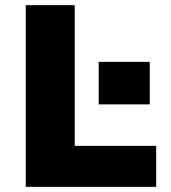

<svg xmlns="http://www.w3.org/2000/svg" viewBox="-20 -725 665 745"><path d="M80 0V-705H270V-159H586V0ZM363 -320V-485H561V-320Z"/></svg>

Font: Nunito Sans 8pt Black
Style: Regular
Weight: 900
Version: Version 3.101;gftools[0.9.27]